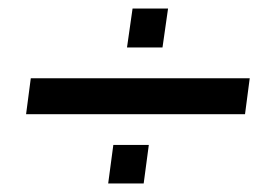

<svg xmlns="http://www.w3.org/2000/svg" viewBox="-20 -480 655 449"><path d="M360 -369H277L290 -460H373ZM564 -297 553 -213H41L52 -297ZM316 -51H233L245 -141H328Z"/></svg>

Font: Chivo
Style: Italic
Weight: 400
Italic angle: -8.05°
Designer: Hector Gatti
Foundry: Omnibus-Type
Version: Version 1.007